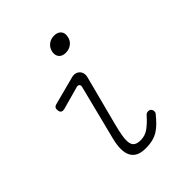

<svg xmlns="http://www.w3.org/2000/svg" viewBox="-214 -892 1029 1029"><g transform="rotate(-45 300.0 -377.5)"><path d="M131 -448Q119 -445 111 -449Q103 -453 101 -466Q99 -479 103.5 -486.5Q108 -494 121 -497L277 -538Q294 -543 307 -540Q320 -537 328.5 -528.5Q337 -520 340 -507.5Q343 -495 339 -480L265 -196Q254 -154 249.5 -124Q245 -94 248.5 -75.5Q252 -57 265 -48.5Q278 -40 303 -40Q337 -40 364.5 -60.5Q392 -81 419 -112Q427 -121 437 -122Q447 -123 454 -118Q462 -113 463.5 -101Q465 -89 457 -81Q439 -59 422 -42Q405 -25 386.5 -13.5Q368 -2 345 4Q322 10 290 10Q259 10 238 0.5Q217 -9 205.5 -29.5Q194 -50 193.5 -81Q193 -112 204 -155L282 -464Q285 -476 278.5 -481.5Q272 -487 261 -484ZM350 -655Q324 -655 311 -670Q298 -685 302 -710Q307 -735 325.5 -750Q344 -765 370 -765Q396 -765 409.5 -750Q423 -735 418 -710Q414 -685 395 -670Q376 -655 350 -655Z"/></g></svg>

Font: Maple Mono Thin
Style: Italic
Weight: 250
Italic angle: -10°
Monospace: yes
Designer: subframe7536
Version: Version 7.000